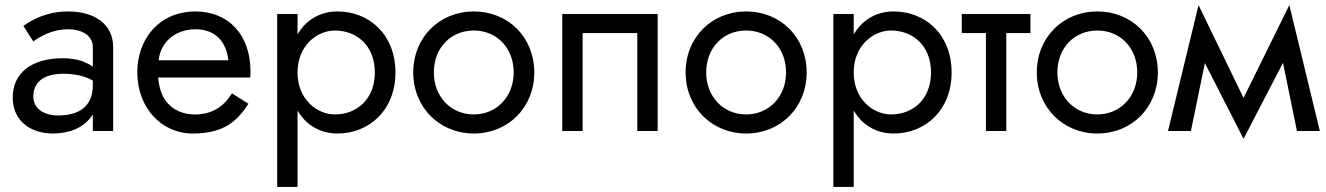

<svg xmlns="http://www.w3.org/2000/svg" viewBox="-20 -515 5215 755"><path d="M111 -352C133 -368 182 -400 248 -400C299 -400 345 -377 345 -330V-253C334 -261 319 -268 302 -275C281 -282 255 -286 226 -286C106 -286 30 -229 30 -132C30 -38 102 10 188 10C252 10 306 -12 338 -55C341 -58 343 -62 345 -66V0H425V-330C425 -419 353 -470 248 -470C165 -470 107 -438 72 -413ZM111 -135C111 -191 150 -225 230 -225C259 -225 286 -221 309 -214C321 -210 333 -205 345 -198V-180C345 -94 288 -61 208 -61C154 -61 111 -87 111 -135Z M892 -148C862 -98 815 -65 748 -65C688 -65 643 -91 619 -140C610 -160 604 -183 602 -210H964C965 -218 965 -226 965 -234C965 -379 878 -470 748 -470C629 -470 544 -393 524 -279C521 -263 520 -247 520 -230C520 -92 614 10 738 10C858 10 911 -36 957 -107ZM604 -278C606 -299 612 -318 623 -335C648 -376 695 -400 748 -400C828 -400 870 -350 878 -278Z M1150 220V-80C1165 -55 1184 -34 1207 -19C1236 0 1269 10 1307 10C1432 10 1535 -82 1535 -230C1535 -379 1432 -470 1307 -470C1269 -470 1236 -460 1207 -441C1184 -426 1165 -405 1150 -380V-460H1070V220ZM1454 -230C1454 -124 1382 -65 1297 -65C1227 -65 1150 -124 1150 -230C1150 -336 1227 -395 1297 -395C1382 -395 1454 -336 1454 -230Z M1605 -230C1605 -92 1709 10 1843 10C1978 10 2081 -92 2081 -230C2081 -369 1978 -470 1843 -470C1709 -470 1605 -369 1605 -230ZM1686 -230C1686 -327 1753 -395 1843 -395C1933 -395 2000 -327 2000 -230C2000 -135 1933 -65 1843 -65C1753 -65 1686 -135 1686 -230Z M2566 -460H2191V0H2271V-385H2486V0H2566Z M2676 -230C2676 -92 2780 10 2914 10C3049 10 3152 -92 3152 -230C3152 -369 3049 -470 2914 -470C2780 -470 2676 -369 2676 -230ZM2757 -230C2757 -327 2824 -395 2914 -395C3004 -395 3071 -327 3071 -230C3071 -135 3004 -65 2914 -65C2824 -65 2757 -135 2757 -230Z M3337 220V-80C3352 -55 3371 -34 3394 -19C3423 0 3456 10 3494 10C3619 10 3722 -82 3722 -230C3722 -379 3619 -470 3494 -470C3456 -470 3423 -460 3394 -441C3371 -426 3352 -405 3337 -380V-460H3257V220ZM3641 -230C3641 -124 3569 -65 3484 -65C3414 -65 3337 -124 3337 -230C3337 -336 3414 -395 3484 -395C3569 -395 3641 -336 3641 -230Z M3762 -460V-385H3857V0H3937V-385H4032V-460Z M4057 -230C4057 -92 4161 10 4295 10C4430 10 4533 -92 4533 -230C4533 -369 4430 -470 4295 -470C4161 -470 4057 -369 4057 -230ZM4138 -230C4138 -327 4205 -395 4295 -395C4385 -395 4452 -327 4452 -230C4452 -135 4385 -65 4295 -65C4205 -65 4138 -135 4138 -230Z M5080 0H5170L5050 -495L4870 -130L4693 -495L4573 0H4663L4718 -267L4870 31L5025 -268Z"/></svg>

Font: Jost
Style: Regular
Weight: 400
Version: Version 3.710